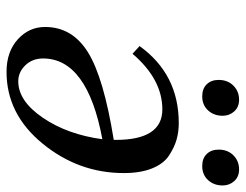

<svg xmlns="http://www.w3.org/2000/svg" viewBox="-100 -622 734 573"><g transform="rotate(90 266.5 -335.0)"><path d="M426 -621Q426 -648 443 -665Q460 -682 485 -682Q507 -682 520 -667.5Q533 -653 533 -633Q533 -607 517 -589.5Q501 -572 475 -572Q452 -572 439 -585.5Q426 -599 426 -621ZM218 -621Q218 -648 235 -665Q252 -682 277 -682Q299 -682 312 -667.5Q325 -653 325 -633Q325 -607 309 -589.5Q293 -572 267 -572Q244 -572 231 -585.5Q218 -599 218 -621ZM60 -103Q60 -184 135.5 -231Q211 -278 397 -308V-314Q397 -453 306 -453Q216 -453 140 -364L117 -385Q201 -502 347 -502Q373 -502 396 -495.5Q419 -489 443.5 -473Q468 -457 482 -422.5Q496 -388 496 -338Q496 -203 408 -95.5Q320 12 194 12Q134 12 97 -21.5Q60 -55 60 -103ZM154 -97Q154 -65 174.5 -44Q195 -23 222 -23Q281 -23 331 -96.5Q381 -170 395 -274Q154 -229 154 -97Z"/></g></svg>

Font: Heuristica
Style: Italic
Weight: 400
Italic angle: -13°
Version: Version 1.0.2